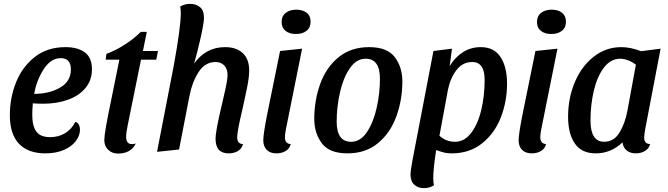

<svg xmlns="http://www.w3.org/2000/svg" viewBox="-20 -774 3457 994"><path d="M31 -178Q31 -267 63 -347.5Q95 -428 160 -479Q225 -530 319 -530Q382 -530 419 -503Q456 -476 456 -415Q456 -359 422.5 -318.5Q389 -278 331.5 -257.5Q274 -237 204 -237Q176 -237 150 -239Q147 -206 147 -179Q147 -122 168 -93Q189 -64 240 -64Q283 -64 317 -84.5Q351 -105 370 -143Q382 -140 388 -128.5Q394 -117 394 -102Q394 -72 372.5 -43.5Q351 -15 310 2.5Q269 20 215 20Q126 20 78.5 -29.5Q31 -79 31 -178ZM347 -415Q347 -444 333.5 -458.5Q320 -473 295 -473Q243 -473 206 -415.5Q169 -358 157 -288Q234 -288 290.5 -320Q347 -352 347 -415Z M520 -49Q520 -87 555 -253L569 -322L598 -465H527L531 -495Q579 -513 626 -543Q673 -573 709 -609H740L720 -510H798L789 -465H710L641 -125Q633 -87 633 -66Q633 -28 663 -28Q673 -28 683 -31Q658 21 590 21Q561 21 540.5 2Q520 -17 520 -49Z M1238 -28Q1232 -4 1211.5 8Q1191 20 1164 20Q1096 20 1096 -55Q1096 -98 1130 -238Q1132 -249 1141 -286.5Q1150 -324 1154 -348Q1158 -372 1158 -385Q1158 -417 1141 -435Q1124 -453 1096 -453Q1042 -453 1008.5 -401.5Q975 -350 961 -278L907 0L793 12L879 -431Q915 -628 916 -702Q916 -725 913 -740Q935 -754 965 -754Q995 -754 1015.5 -737Q1036 -720 1036 -683Q1036 -656 1019.5 -582Q1003 -508 985 -445Q1046 -530 1145 -530Q1205 -530 1237.5 -498.5Q1270 -467 1270 -410Q1270 -376 1260.5 -327.5Q1251 -279 1234 -204Q1208 -94 1208 -65Q1208 -48 1214.5 -38.5Q1221 -29 1238 -28Z M1438 -660Q1438 -691 1459.5 -707.5Q1481 -724 1514 -724Q1547 -724 1567.5 -708Q1588 -692 1588 -662Q1588 -631 1567 -614.5Q1546 -598 1512 -598Q1479 -598 1458.5 -614Q1438 -630 1438 -660ZM1343 -48Q1343 -78 1362 -176L1430 -510L1544 -522L1460 -104Q1455 -77 1455 -62Q1455 -47 1462.5 -38Q1470 -29 1485 -28Q1479 -4 1458.5 8Q1438 20 1411 20Q1379 20 1361 2Q1343 -16 1343 -48Z M1607 -158Q1607 -254 1637.5 -339Q1668 -424 1732 -477Q1796 -530 1891 -530Q1985 -530 2024 -478Q2063 -426 2063 -353Q2063 -257 2032 -171.5Q2001 -86 1937 -33Q1873 20 1779 20Q1685 20 1646 -32.5Q1607 -85 1607 -158ZM1947 -366Q1947 -470 1873 -470Q1825 -470 1791 -420.5Q1757 -371 1740 -295.5Q1723 -220 1723 -144Q1723 -40 1798 -40Q1846 -40 1879.5 -90Q1913 -140 1930 -215.5Q1947 -291 1947 -366Z M2605 -341Q2605 -249 2573 -166.5Q2541 -84 2476 -32Q2411 20 2319 20Q2297 20 2282 16.5Q2267 13 2238 3Q2223 101 2223 147Q2223 172 2227 185Q2205 200 2174 200Q2145 200 2125 182.5Q2105 165 2105 127Q2105 114 2114.5 61Q2124 8 2134 -41L2224 -510L2320 -522L2308 -432Q2336 -478 2377 -504Q2418 -530 2469 -530Q2538 -530 2571.5 -478.5Q2605 -427 2605 -341ZM2489 -360Q2489 -453 2425 -453Q2375 -453 2343 -411Q2311 -369 2299 -309L2255 -71Q2290 -40 2336 -40Q2384 -40 2419 -85.5Q2454 -131 2471.5 -204.5Q2489 -278 2489 -360Z M2760 -660Q2760 -691 2781.5 -707.5Q2803 -724 2836 -724Q2869 -724 2889.5 -708Q2910 -692 2910 -662Q2910 -631 2889 -614.5Q2868 -598 2834 -598Q2801 -598 2780.5 -614Q2760 -630 2760 -660ZM2665 -48Q2665 -78 2684 -176L2752 -510L2866 -522L2782 -104Q2777 -77 2777 -62Q2777 -47 2784.5 -38Q2792 -29 2807 -28Q2801 -4 2780.5 8Q2760 20 2733 20Q2701 20 2683 2Q2665 -16 2665 -48Z M2921 -169Q2921 -267 2956.5 -350Q2992 -433 3055 -481.5Q3118 -530 3196 -530Q3244 -530 3299 -509L3400 -522L3320 -104Q3315 -74 3315 -62Q3315 -29 3346 -28Q3339 -4 3318.5 8Q3298 20 3271 20Q3243 20 3224.5 5Q3206 -10 3203 -37Q3143 20 3064 20Q2991 20 2956 -31Q2921 -82 2921 -169ZM3228 -200 3272 -439Q3253 -454 3231 -462Q3209 -470 3191 -470Q3142 -470 3107 -424.5Q3072 -379 3054.5 -305.5Q3037 -232 3037 -150Q3037 -40 3108 -40Q3158 -40 3187 -87.5Q3216 -135 3228 -200Z"/></svg>

Font: Sansita SW
Style: Italic
Weight: 400
Italic angle: -11°
Designer: Pablo Cosgaya
Foundry: Omnibus-Type
Version: Version 1.000